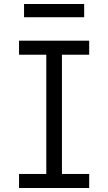

<svg xmlns="http://www.w3.org/2000/svg" viewBox="-20 -938 540 958"><path d="M75 0V-70H211V-665H75V-735H425V-665H289V-70H425V0ZM400 -852H100V-918H400Z"/></svg>

Font: Iosevka Curly Slab
Style: Regular
Weight: 400
Monospace: yes
Designer: Belleve Invis
Foundry: Belleve Invis
Version: Version 22.1.2; ttfautohint (v1.8.4)